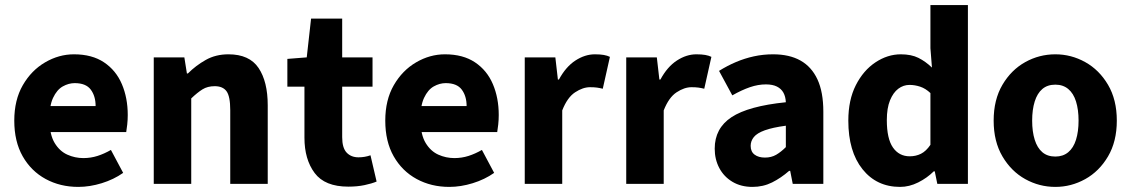

<svg xmlns="http://www.w3.org/2000/svg" viewBox="-20 -721 4436 753"><path d="M287 12Q216 12 159 -19Q102 -50 69 -108Q36 -166 36 -248Q36 -329 69.5 -387Q103 -445 157 -476.5Q211 -508 270 -508Q341 -508 388 -476.5Q435 -445 458 -391Q481 -337 481 -270Q481 -251 479 -232.5Q477 -214 475 -203H150L148 -305H355Q355 -344 336 -369.5Q317 -395 273 -395Q249 -395 226 -382Q203 -369 188 -337Q173 -305 174 -248Q175 -192 194.5 -160Q214 -128 244 -114.5Q274 -101 307 -101Q336 -101 362.5 -109.5Q389 -118 415 -133L463 -43Q426 -17 379 -2.5Q332 12 287 12Z M583 0V-496H703L713 -433H717Q748 -464 787 -486Q826 -508 876 -508Q958 -508 994 -454.5Q1030 -401 1030 -308V0H883V-289Q883 -343 868.5 -363Q854 -383 822 -383Q794 -383 774 -370.5Q754 -358 730 -335V0Z M1346 11Q1254 11 1214 -42.5Q1174 -96 1174 -181V-381H1107V-490L1183 -496L1200 -648H1322V-496H1441V-381H1322V-183Q1322 -141 1339.5 -122.5Q1357 -104 1386 -104Q1398 -104 1410 -106Q1422 -108 1433 -112L1457 -9Q1438 -1 1409.5 5Q1381 11 1346 11Z M1742 12Q1671 12 1614 -19Q1557 -50 1524 -108Q1491 -166 1491 -248Q1491 -329 1524.5 -387Q1558 -445 1612 -476.5Q1666 -508 1725 -508Q1796 -508 1843 -476.5Q1890 -445 1913 -391Q1936 -337 1936 -270Q1936 -251 1934 -232.5Q1932 -214 1930 -203H1605L1603 -305H1810Q1810 -344 1791 -369.5Q1772 -395 1728 -395Q1704 -395 1681 -382Q1658 -369 1643 -337Q1628 -305 1629 -248Q1630 -192 1649.5 -160Q1669 -128 1699 -114.5Q1729 -101 1762 -101Q1791 -101 1817.5 -109.5Q1844 -118 1870 -133L1918 -43Q1881 -17 1834 -2.5Q1787 12 1742 12Z M2038 0V-496H2158L2168 -409H2172Q2199 -459 2236.5 -483.5Q2274 -508 2313 -508Q2334 -508 2348 -505.5Q2362 -503 2372 -498L2344 -373Q2332 -376 2321 -377.5Q2310 -379 2294 -379Q2266 -379 2235.5 -359Q2205 -339 2185 -288V0Z M2436 0V-496H2556L2566 -409H2570Q2597 -459 2634.5 -483.5Q2672 -508 2711 -508Q2732 -508 2746 -505.5Q2760 -503 2770 -498L2742 -373Q2730 -376 2719 -377.5Q2708 -379 2692 -379Q2664 -379 2633.5 -359Q2603 -339 2583 -288V0Z M2931 12Q2886 12 2852.5 -8Q2819 -28 2801 -62Q2783 -96 2783 -138Q2783 -218 2849 -261.5Q2915 -305 3062 -320Q3061 -342 3052.5 -357.5Q3044 -373 3027 -381.5Q3010 -390 2984 -390Q2953 -390 2921 -379Q2889 -368 2852 -347L2800 -443Q2832 -463 2866 -477.5Q2900 -492 2936.5 -500Q2973 -508 3012 -508Q3076 -508 3119.5 -483.5Q3163 -459 3186 -409.5Q3209 -360 3209 -283V0H3089L3079 -51H3075Q3043 -23 3008 -5.5Q2973 12 2931 12ZM2980 -103Q3005 -103 3024 -114Q3043 -125 3062 -144V-228Q3010 -221 2979.5 -210Q2949 -199 2936.5 -183.5Q2924 -168 2924 -149Q2924 -126 2939.5 -114.5Q2955 -103 2980 -103Z M3510 12Q3418 12 3362.5 -57.5Q3307 -127 3307 -248Q3307 -329 3336.5 -387Q3366 -445 3413.5 -476.5Q3461 -508 3513 -508Q3554 -508 3582 -494Q3610 -480 3635 -456L3629 -532V-701H3776V0H3656L3646 -49H3642Q3616 -23 3581 -5.5Q3546 12 3510 12ZM3548 -108Q3572 -108 3592 -118Q3612 -128 3629 -153V-356Q3610 -374 3589 -381Q3568 -388 3547 -388Q3523 -388 3503 -373Q3483 -358 3470.5 -327.5Q3458 -297 3458 -250Q3458 -177 3482 -142.5Q3506 -108 3548 -108Z M4119 12Q4056 12 4001 -18.5Q3946 -49 3911.5 -107.5Q3877 -166 3877 -248Q3877 -330 3911.5 -388.5Q3946 -447 4001 -477.5Q4056 -508 4119 -508Q4181 -508 4236 -477.5Q4291 -447 4325.5 -388.5Q4360 -330 4360 -248Q4360 -166 4325.5 -107.5Q4291 -49 4236 -18.5Q4181 12 4119 12ZM4119 -107Q4149 -107 4169.5 -124Q4190 -141 4200 -173Q4210 -205 4210 -248Q4210 -291 4200 -323Q4190 -355 4169.5 -372Q4149 -389 4119 -389Q4088 -389 4068 -372Q4048 -355 4038 -323Q4028 -291 4028 -248Q4028 -205 4038 -173Q4048 -141 4068 -124Q4088 -107 4119 -107Z"/></svg>

Font: Source Sans 3 ExtraLight
Style: Bold
Weight: 700
Version: Version 3.052;hotconv 1.1.0;makeotfexe 2.6.0